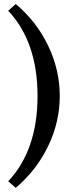

<svg xmlns="http://www.w3.org/2000/svg" viewBox="-20 -763 353 954"><path d="M58.1 170.4 21 137.7Q166.5 -17.6 166.5 -286.1Q166.5 -554.2 21 -709.5L58.1 -743.2Q161.1 -656.7 219 -536.4Q276.9 -416 276.9 -286.1Q276.9 -156.7 219 -36.6Q161.1 83.5 58.1 170.4Z"/></svg>

Font: Elstob 6pt Medium
Style: Regular
Weight: 500
Designer: Peter S. Baker
Version: Version 1.015